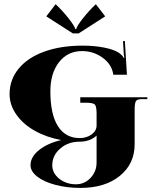

<svg xmlns="http://www.w3.org/2000/svg" viewBox="-20 -679 744 926"><path d="M359.3 -517.9H331.3L203.2 -600.1L248.3 -658.7Q281 -628.1 310.5 -590.7Q340 -553.3 343.1 -538.9H347.5Q350.5 -553.3 380 -590.7Q409.5 -628.1 442.3 -658.7L487.3 -600.1ZM445.8 -24.9Q413.9 4.4 362.8 4.4Q308.6 4.4 270.3 37.6Q232.1 70.8 232.1 118Q232.1 156 265.7 182.9Q299.4 209.8 346.6 209.8Q387.7 209.8 416.7 179Q445.8 148.2 445.8 104.9ZM26.2 -225.1Q26.2 -294.6 69.9 -347.9Q113.6 -401.2 193.6 -430.1Q273.6 -458.9 378.5 -458.9Q435.3 -458.9 482.5 -449.5Q529.7 -440.1 553.3 -424.4Q573 -410 576.5 -399.5L580 -400.3Q576.9 -410.8 576.5 -424.8L573.4 -480.8L582.2 -481.2L592.2 -318.6H526.7L526.2 -321.2Q517.9 -370.2 474 -401.4Q430.1 -432.7 375.9 -432.7Q306.8 -432.7 264.9 -379.4Q222.9 -326 222.9 -238.2Q222.9 -128.5 259.2 -70.8Q295.5 -13.1 364.5 -13.1Q398.2 -13.1 422 -30.8Q445.8 -48.5 445.8 -73.4V-131.1Q445.8 -166.5 437.3 -175Q428.8 -183.6 393.4 -183.6H367.1V-209.8H690.6V-201H664.3Q640.3 -201 634.8 -190.1Q629.4 -179.2 629.4 -148.6V16.6Q629.4 111.5 557.7 169.4Q486 227.3 368.4 227.3Q302.9 227.3 247.4 212.6Q191.9 198 159.5 172.6Q127.2 147.3 127.2 117.6Q127.2 77.4 168.7 44.4Q210.2 11.4 275.3 -3.5Q204.1 -16.6 147.5 -48.5Q90.9 -80.4 58.6 -126.7Q26.2 -173.1 26.2 -225.1Z"/></svg>

Font: Wabroye
Style: Medium
Weight: 500
Designer: gluk
Foundry: gluk
Version: Version 0.14